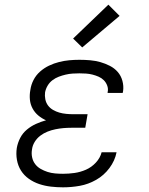

<svg xmlns="http://www.w3.org/2000/svg" viewBox="-20 -794 640 822"><path d="M250 8Q224 8 198 5Q172 2 148 -6Q124 -14 103.5 -28.5Q83 -43 70 -63.5Q57 -84 52.5 -109.5Q48 -135 52 -161Q56 -183 66.5 -203.5Q77 -224 95 -239Q113 -254 134 -263.5Q155 -273 177 -279Q159 -287 144 -299.5Q129 -312 119.5 -329.5Q110 -347 108 -367.5Q106 -388 110 -409Q113 -431 123.5 -451.5Q134 -472 151.5 -487.5Q169 -503 190 -513Q211 -523 233 -528.5Q255 -534 276.5 -536Q298 -538 320 -538Q343 -538 366 -536Q389 -534 410 -528Q431 -522 450.5 -512Q470 -502 484 -486Q498 -470 504 -448Q510 -426 507 -404Q506 -402 506 -399.5Q506 -397 505 -396H440Q441 -397 441 -398Q441 -399 441 -400Q444 -414 439 -427.5Q434 -441 424.5 -450.5Q415 -460 402.5 -465.5Q390 -471 376.5 -474.5Q363 -478 349 -479Q335 -480 320 -480Q305 -480 290.5 -479Q276 -478 261 -474.5Q246 -471 231.5 -465.5Q217 -460 204.5 -450.5Q192 -441 184 -427.5Q176 -414 173 -399Q171 -384 174 -369Q177 -354 185.5 -342.5Q194 -331 207 -323.5Q220 -316 234 -312Q248 -308 263.5 -306.5Q279 -305 294 -305H355L345 -247H285Q268 -247 251 -245.5Q234 -244 217 -240.5Q200 -237 183.5 -230.5Q167 -224 152.5 -213Q138 -202 128.5 -186.5Q119 -171 117 -154Q114 -137 117.5 -120.5Q121 -104 130.5 -91.5Q140 -79 154 -71Q168 -63 183.5 -58Q199 -53 216 -51.5Q233 -50 250 -50Q274 -50 299 -53.5Q324 -57 348 -67.5Q372 -78 390.5 -98Q409 -118 415 -142H479Q472 -106 448.5 -74.5Q425 -43 391.5 -24Q358 -5 322 1.5Q286 8 250 8ZM332 -591 293 -629 444 -774 492 -726Z"/></svg>

Font: Iosevka Slab LtExObl
Style: Regular
Weight: 300
Width: 7
Italic angle: -9°
Monospace: yes
Designer: Belleve Invis
Foundry: Belleve Invis
Version: Version 11.1.0; ttfautohint (v1.8.3)